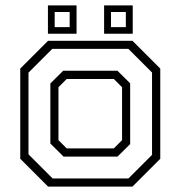

<svg xmlns="http://www.w3.org/2000/svg" viewBox="-20 -691 668 711"><path d="M158 0 55 -103V-437L158 -540H470.5L573.5 -437V-103L470.5 0ZM175 -30H455.5L543 -117.5V-422.5L455.5 -510H173.5L85.5 -422V-119.5ZM215.5 -111 166.5 -159.5V-382L214 -429H415L462 -382.5V-157.5L415 -111ZM227 -141.5H401.5L432 -172V-368L401.5 -398.5H227L196.5 -368V-172ZM365.5 -566V-671H471.5V-566ZM157.5 -566V-671H263.5V-566ZM182.5 -590.5H238V-646.5H182.5ZM391 -590.5H446V-646.5H391Z"/></svg>

Font: Tourney Thin Light
Style: Regular
Weight: 300
Version: Version 1.015